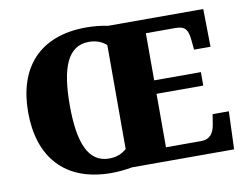

<svg xmlns="http://www.w3.org/2000/svg" viewBox="-79 -835 1221 955"><g transform="rotate(-10 531.5 -357.5)"><path d="M411 10C445 10 485 6 515 0H1031L1038 -191H956L948 -141C941 -97 921 -69 878 -69H699V-339H935V-407H699V-645H849C896 -645 911 -626 916 -573L921 -523H1004L1001 -714H520C489 -721 447 -725 412 -725C171 -725 54 -580 54 -359C54 -137 171 10 411 10ZM411 -63C304 -63 264 -172 264 -358C264 -544 304 -652 412 -652C452 -652 481 -638 500 -620V-95C476 -75 450 -63 411 -63Z"/></g></svg>

Font: Noto Serif Gurmukhi Black
Style: Regular
Weight: 900
Designer: Vaibhav Singh and the Monotype Design Team
Foundry: Monotype Imaging Inc.
Version: Version 2.004